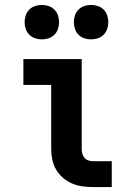

<svg xmlns="http://www.w3.org/2000/svg" viewBox="-20 -760 540 780"><path d="M358 0Q337 0 315 -3Q293 -6 273 -14.5Q253 -23 236 -37.5Q219 -52 208 -71Q197 -90 192.5 -111.5Q188 -133 188 -155V-415H75V-520H312V-155Q312 -145 314.5 -135.5Q317 -126 323.5 -118.5Q330 -111 339.5 -108Q349 -105 358 -105H434V0ZM350 -600Q336 -600 322.5 -604.5Q309 -609 299 -619Q289 -629 284.5 -642.5Q280 -656 280 -670Q280 -684 284.5 -697.5Q289 -711 299 -721Q309 -731 322.5 -735.5Q336 -740 350 -740Q364 -740 377.5 -735.5Q391 -731 401 -721Q411 -711 415.5 -697.5Q420 -684 420 -670Q420 -656 415.5 -642.5Q411 -629 401 -619Q391 -609 377.5 -604.5Q364 -600 350 -600ZM150 -600Q136 -600 122.5 -604.5Q109 -609 99 -619Q89 -629 84.5 -642.5Q80 -656 80 -670Q80 -684 84.5 -697.5Q89 -711 99 -721Q109 -731 122.5 -735.5Q136 -740 150 -740Q164 -740 177.5 -735.5Q191 -731 201 -721Q211 -711 215.5 -697.5Q220 -684 220 -670Q220 -656 215.5 -642.5Q211 -629 201 -619Q191 -609 177.5 -604.5Q164 -600 150 -600Z"/></svg>

Font: Iosevka SS18 Extrabold
Style: Regular
Weight: 800
Monospace: yes
Designer: Belleve Invis
Foundry: Belleve Invis
Version: Version 25.1.1; ttfautohint (v1.8.4)